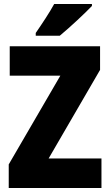

<svg xmlns="http://www.w3.org/2000/svg" viewBox="-20 -947 553 967"><path d="M443 -917V-927H253C229 -883 193 -829 160 -781V-767H281C333 -810 410 -882 443 -917ZM491 0V-149H225L484 -595V-714H29V-566H284L24 -119V0Z"/></svg>

Font: Noto Sans Condensed Black
Style: Regular
Weight: 900
Width: 3
Designer: Monotype Design Team
Foundry: Monotype Imaging Inc.
Version: Version 2.013